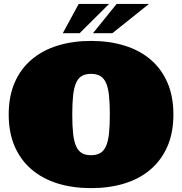

<svg xmlns="http://www.w3.org/2000/svg" viewBox="-20 -950 940 991"><path d="M24.9 -358.9Q24.9 -453.1 55.9 -524.2Q86.9 -595.2 143.6 -643.1Q200.2 -690.9 278.1 -714.8Q356 -738.8 450.2 -738.8Q543.9 -738.8 622.1 -714.8Q700.2 -690.9 756.6 -643.1Q813 -595.2 844 -524.2Q875 -453.1 875 -358.9Q875 -265.1 844 -194.1Q813 -123 756.6 -75Q700.2 -26.9 622.1 -2.9Q543.9 21 450.2 21Q356 21 278.1 -2.9Q200.2 -26.9 143.6 -75Q86.9 -123 55.9 -194.1Q24.9 -265.1 24.9 -358.9ZM353 -358.9Q353 -299.8 357.4 -260Q361.8 -220.2 372.8 -195.6Q383.8 -170.9 402.3 -159.9Q420.9 -148.9 450.2 -148.9Q478 -148.9 497.1 -159.9Q516.1 -170.9 527.1 -195.6Q538.1 -220.2 542.5 -260Q546.9 -299.8 546.9 -358.9Q546.9 -417 542.5 -457.5Q538.1 -498 527.1 -522.5Q516.1 -546.9 497.1 -557.9Q478 -568.8 450.2 -568.8Q420.9 -568.8 402.3 -557.9Q383.8 -546.9 372.8 -522.5Q361.8 -498 357.4 -457.5Q353 -417 353 -358.9ZM543 -929.7 391.1 -778.8H304.2L386.2 -929.7ZM749 -929.7 560.1 -778.8H460L582 -929.7Z"/></svg>

Font: Ultra
Style: Regular
Weight: 400
Designer: Astigmatic (AOETI)
Foundry: Astigmatic (AOETI)
Version: Version 1.001